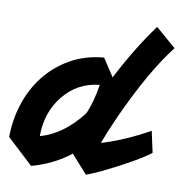

<svg xmlns="http://www.w3.org/2000/svg" viewBox="-116 -791 853 896"><g transform="rotate(10 310.0 -343.5)"><path d="M272 -63Q193 -1 90 27L-34 -88Q-34 -167 -10 -243Q14 -319 61 -380Q108 -441 177.5 -481.5Q247 -522 338 -530L393 -446Q471 -597 557 -714L654 -630Q555 -504 449 -272Q417 -202 392 -135Q499 -167 616 -232L638 -131Q570 -80 418 -6Q375 14 349 23ZM106 -117Q213 -146 301 -259Q327 -316 340 -401Q237 -391 171 -310Q106 -230 106 -117Z"/></g></svg>

Font: Vampiro One
Style: Regular
Weight: 400
Designer: Riccardo De Franceschi
Foundry: Sorkin Type Co.
Version: Version 1.002